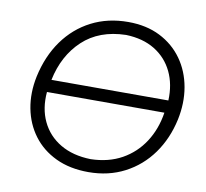

<svg xmlns="http://www.w3.org/2000/svg" viewBox="-81 -815 980 913"><g transform="rotate(10 409.0 -358.0)"><path d="M402.5 10Q312.5 10 244.8 -22.2Q177 -54.5 135 -110.8Q93 -167 79 -240.2Q65 -313.5 82 -395Q104 -496.5 157.2 -570.8Q210.5 -645 289.2 -685.5Q368 -726 466.5 -726Q554.5 -726 620.8 -692.5Q687 -659 728.5 -600.8Q770 -542.5 783.2 -467.5Q796.5 -392.5 779 -310Q758.5 -215.5 706.8 -143.2Q655 -71 577.2 -30.5Q499.5 10 402.5 10ZM466.5 -663.5Q337.5 -660.5 258.2 -586.2Q179 -512 154 -391.5H718.5Q722 -469 692.8 -529.8Q663.5 -590.5 606 -625.8Q548.5 -661 466.5 -663.5ZM403 -52.5Q488.5 -54.5 552.8 -90.2Q617 -126 657.2 -188Q697.5 -250 710 -331H143Q136 -251 165.5 -188.8Q195 -126.5 255.8 -90.5Q316.5 -54.5 403 -52.5Z"/></g></svg>

Font: Commissioner Flair Light
Style: Italic
Weight: 300
Italic angle: -12°
Designer: Kostas Bartsokas
Foundry: Kostas Bartsokas
Version: Version 1.000; ttfautohint (v1.8.3)